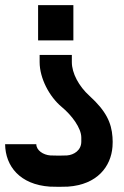

<svg xmlns="http://www.w3.org/2000/svg" viewBox="-45 -525 485 751"><path d="M104 -367H242V-505H104ZM-25 39C-24 125 33 197 150 205C162 206 209 206 221 205C336 197 389 126 395 49C396 36 396 24 395 11C391 -45 370 -91 305 -150C263 -188 236 -239 236 -282V-310H110V-282C110 -219 148 -147 196 -107C236 -74 273 -24 273 13V29C273 63 244 81 217 83C205 84 166 84 152 83C124 81 97 63 97 39Z"/></svg>

Font: Fervojo
Style: Bold
Weight: 700
Designer: kohakuno
Version: ver.1.0